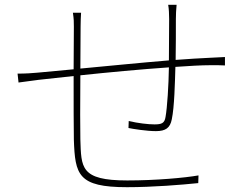

<svg xmlns="http://www.w3.org/2000/svg" viewBox="-20 -778 1040 798"><path d="M53 -472 57 -435C85 -439 109 -442 139 -446L286 -462C286 -356 286 -240 287 -197C292 -52 304 0 508 0C615 0 737 -10 804 -17L805 -49C749 -39 628 -28 509 -28C313 -28 318 -82 314 -199C313 -233 313 -350 314 -465C427 -477 566 -490 682 -498C681 -426 675 -330 668 -292C664 -266 652 -261 622 -261C596 -261 553 -266 515 -275L514 -246C533 -242 590 -233 628 -233C668 -233 687 -246 694 -282C705 -334 707 -435 709 -500C766 -504 817 -507 855 -507C879 -507 902 -507 915 -506V-541C898 -540 880 -539 855 -538C812 -536 762 -533 710 -529C711 -580 711 -650 711 -699C711 -716 712 -740 714 -758H679C682 -742 683 -718 683 -699L682 -527C560 -517 423 -503 314 -493L315 -667C315 -686 316 -712 317 -725H283C287 -699 287 -686 287 -667L286 -490L136 -476C115 -474 87 -472 53 -472Z"/></svg>

Font: Noto Sans CJK HK Thin
Style: Regular
Weight: 100
Designer: Ryoko NISHIZUKA 西塚涼子 (kana, bopomofo & ideographs); Paul D. Hunt (Latin, Greek & Cyrillic); Sandoll Communications 산돌커뮤니
Foundry: Adobe
Version: Version 2.004;hotconv 1.0.118;makeotfexe 2.5.65603